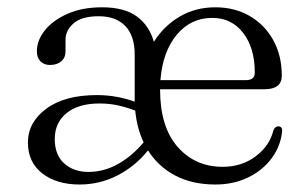

<svg xmlns="http://www.w3.org/2000/svg" viewBox="-20 -495 836 526"><path d="M752 -287.5Q752 -250.5 704.5 -250.5H418.5Q418.5 -147.5 466.5 -92.8Q514.5 -38 590 -38Q642.5 -38 680.8 -67Q719 -96 729 -138Q734 -149 742.5 -149Q753.5 -148.5 753 -136Q749 -95 724.5 -61.8Q700 -28.5 660 -9Q620 10.5 570 10.5Q507 10.5 460.2 -14Q413.5 -38.5 385.5 -83Q350.5 -39.5 302 -14.5Q253.5 10.5 198 10.5Q135 10.5 95.8 -20Q56.5 -50.5 56.5 -104.5Q56.5 -160 106.8 -197.2Q157 -234.5 245.5 -234.5Q274.5 -234.5 300.8 -229.5Q327 -224.5 349 -216.5Q349 -220.5 349 -225V-345.5Q349 -397 323.2 -423.8Q297.5 -450.5 250.5 -450.5Q204 -450.5 181.8 -431.2Q159.5 -412 159.5 -386V-354.5Q159.5 -337 147.8 -327Q136 -317 117 -317Q100.5 -317 90.8 -327Q81 -337 81 -354.5Q81 -384.5 103 -412Q125 -439.5 165 -457.2Q205 -475 260 -475Q320.5 -475 354.8 -450Q389 -425 401.5 -380.5Q429 -424 472.2 -449.5Q515.5 -475 570 -475Q623 -475 664 -451.2Q705 -427.5 728.5 -385.2Q752 -343 752 -287.5ZM561.5 -446Q502.5 -446 464 -399.5Q425.5 -353 419.5 -275.5H654Q678 -275.5 678 -296Q678 -364 646 -405Q614 -446 561.5 -446ZM130 -114Q130 -70.5 156 -47.2Q182 -24 222 -24Q264.5 -24 303 -45.5Q341.5 -67 373.5 -105Q355 -144 350.5 -192Q328.5 -200.5 304.5 -206Q280.5 -211.5 252.5 -211.5Q195 -211.5 162.5 -185.2Q130 -159 130 -114Z"/></svg>

Font: Fraunces 9pt S000 Light
Style: Regular
Weight: 300
Version: Version 1.000; ttfautohint (v1.8.3)